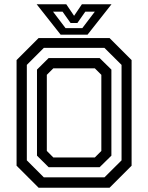

<svg xmlns="http://www.w3.org/2000/svg" viewBox="-20 -878 693 898"><path d="M160.5 0 57.5 -103V-597L160.5 -700H492.5L595.5 -597V-103L492.5 0ZM229.5 -141.5H423.5L454 -172V-528L423.5 -558.5H229.5L199 -528V-172ZM185 -48.5H468.5L548.5 -128V-574.5L468.5 -654H185L105.5 -574.5V-128ZM207.5 -96 153 -150V-552.5L207.5 -606.5H446L501 -552.5V-150L446 -96ZM263.5 -716 151.5 -858H290L326.5 -804L363 -858H501.5L389.5 -716ZM286.5 -746.5H365L423.5 -823.5H379L342 -770.5H310L272.5 -823.5H228Z"/></svg>

Font: Tourney Medium
Style: Regular
Weight: 500
Designer: Tyler Finck
Foundry: Etcetera Type Co
Version: Version 1.015